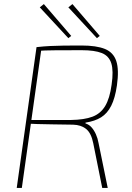

<svg xmlns="http://www.w3.org/2000/svg" viewBox="-20 -921 646 941"><path d="M379 -698Q453 -698 494.5 -681Q536 -664 550 -621.5Q564 -579 553 -502Q544 -440 525 -402.5Q506 -365 475.5 -346Q445 -327 399 -320V-316Q416 -311 428.5 -297Q441 -283 450 -263Q459 -243 463 -220L508 0H481L437 -219Q427 -269 402 -289Q377 -309 338 -310Q280 -311 237 -311.5Q194 -312 164.5 -313Q135 -314 118 -315L122 -333H329Q393 -334 433 -349Q473 -364 495.5 -401.5Q518 -439 527 -506Q537 -574 525.5 -610.5Q514 -647 479 -661Q444 -675 380 -675Q304 -675 248 -674.5Q192 -674 172 -672L159 -690Q195 -694 225.5 -695.5Q256 -697 292 -697.5Q328 -698 379 -698ZM184 -690 87 0H62L159 -690ZM335 -901 469 -745 455 -734 315 -885ZM195 -901 329 -745 315 -734 175 -885Z"/></svg>

Font: Exo 2 Thin
Style: Italic
Weight: 250
Italic angle: -8°
Designer: Natanael Gama
Foundry: Natanael Gama
Version: Version 2.010